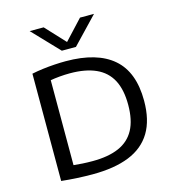

<svg xmlns="http://www.w3.org/2000/svg" viewBox="-117 -898 901 1000"><g transform="rotate(-15 333.0 -398.0)"><path d="M259 4.5Q219 4.5 176.5 2.2Q134 0 91.5 -4.5V-583Q120 -589 151.5 -593Q183 -597 214.8 -599Q246.5 -601 275.5 -601Q444 -601 530.5 -526.2Q617 -451.5 617 -297Q617 -193 576.8 -126.2Q536.5 -59.5 457 -27.5Q377.5 4.5 259 4.5ZM277 -62Q362.5 -62 419 -86.8Q475.5 -111.5 503.5 -163.5Q531.5 -215.5 531.5 -298Q531.5 -379.5 503.8 -431.8Q476 -484 420 -509.2Q364 -534.5 280 -534.5Q253 -534.5 224.8 -532Q196.5 -529.5 175 -525.5V-67.5Q197.5 -65 223 -63.5Q248.5 -62 277 -62ZM270.5 -659 135 -801H210.5L318.5 -685H298.5L406.5 -801H482L346.5 -659Z"/></g></svg>

Font: Encode Sans SC SemiExpanded
Style: Regular
Weight: 400
Width: 6
Designer: Multiple Designers
Foundry: Impallari Type
Version: Version 3.002